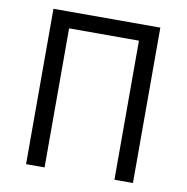

<svg xmlns="http://www.w3.org/2000/svg" viewBox="-79 -781 834 858"><g transform="rotate(10 337.5 -352.5)"><path d="M95 0V-705H580V0H496V-631H179V0Z"/></g></svg>

Font: Nunito Sans 7pt Condensed
Style: Regular
Weight: 400
Width: 3
Designer: Vernon Adams
Foundry: Vernon Adams
Version: Version 3.101;gftools[0.9.27]